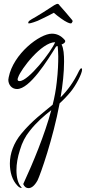

<svg xmlns="http://www.w3.org/2000/svg" viewBox="-20 -555 444 992"><path d="M129 -434C134 -434 142 -436 154 -440C165 -443 182 -450 203 -461C224 -471 242 -480 258 -489C277 -472 311 -447 327 -440C335 -436 341 -434 346 -434C349 -434 352 -437 354 -442C355 -443 355 -444 355 -445C355 -449 353 -452 349 -456C343 -464 293 -522 287 -528C286 -531 282 -535 277 -535C272 -535 267 -531 260 -528C251 -521 159 -463 144 -456C135 -451 129 -446 127 -442C126 -440 126 -438 126 -437C126 -435 127 -434 129 -434ZM127 417C142 417 158 406 174 377C189 346 254 162 288 -21C309 -40 329 -61 346 -82C371 -112 404 -174 404 -195C404 -200 403 -202 400 -202C397 -202 393 -198 389 -190C360 -129 328 -87 293 -52C304 -116 311 -180 311 -237C311 -272 309 -305 298 -325C311 -330 317 -336 317 -342C317 -345 316 -347 314 -349C294 -372 272 -381 248 -381C185 -381 49 -277 25 -156C24 -151 23 -146 23 -143C23 -118 40 -95 68 -95C134 -95 226 -244 270 -315L278 -317C279 -302 281 -285 281 -264C281 -231 280 -188 273 -129C269 -92 262 -53 252 -14C201 29 146 68 90 136C51 183 31 238 31 290C31 335 43 376 70 404C77 412 85 416 90 416C91 416 91 416 92 416C92 415 92 415 92 415C92 415 92 415 92 415C92 415 92 415 92 415C92 415 92 415 92 415C92 415 92 415 92 415C92 414 91 413 89 411C73 392 65 363 65 324C65 292 71 257 83 220C94 182 111 149 133 122C168 77 208 43 245 14C211 141 151 286 100 396C106 410 115 417 127 417ZM81 -136C74 -136 71 -139 71 -145C71 -148 72 -151 74 -156C87 -196 194 -337 265 -337C245 -288 127 -136 81 -136Z"/></svg>

Font: Comforter
Style: Regular
Weight: 400
Designer: Robert E. Leuschke
Foundry: Robert E. Leuschke
Version: Version 1.013; ttfautohint (v1.8.3)